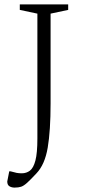

<svg xmlns="http://www.w3.org/2000/svg" viewBox="-20 -680 400 873"><path d="M46 173Q33 173 23 167Q13 161 13 145Q13 143 15.5 132.5Q18 122 22 99H28Q45 104 55.5 106Q66 108 79 108Q100 108 116 96Q132 84 141 50Q150 16 150 -51V-618L70 -635V-660H290V-635L210 -618V-210Q210 -86 197 -9Q184 68 146 108Q119 137 103.5 151Q88 165 76 169Q64 173 46 173Z"/></svg>

Font: Spectral ExtraLight
Style: Regular
Weight: 275
Designer: Jean-Baptiste Levee
Foundry: Production Type
Version: Version 2.001